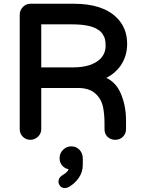

<svg xmlns="http://www.w3.org/2000/svg" viewBox="-20 -713 735 1002"><path d="M637.7 -84V-39.1Q637.7 -15.6 621.6 0.5Q605.5 16.6 581.5 16.6Q557.6 16.6 541 1Q525.4 -14.6 525.4 -39.1V-68.4Q525.4 -116.2 517.6 -155.3Q507.8 -199.2 475.6 -226.6Q444.3 -253.9 385.7 -253.9H195.3V-39.1Q195.3 -16.6 178.7 0Q161.1 16.6 138.2 16.6Q115.2 16.6 99.1 0.5Q83 -15.6 83 -39.1V-636.7Q83 -659.2 99.6 -676.8Q116.2 -693.4 138.7 -693.4H366.2Q516.6 -693.4 589.8 -620.1Q643.6 -566.4 643.6 -483.4Q643.6 -420.9 609.4 -370.1Q581.1 -330.1 535.2 -306.6Q584 -283.2 608.4 -229.5Q637.7 -164.1 637.7 -84ZM531.2 -473.6Q531.2 -485.4 530.3 -494.1Q529.3 -502.9 527.3 -510.3Q525.4 -517.6 521.5 -524.4Q512.7 -544.9 492.2 -557.6Q452.1 -585.9 355.5 -585.9H196.3Q196.3 -585.9 195.3 -585.9Q195.3 -585.9 195.3 -585V-361.3H360.4Q458 -361.3 503.9 -406.2Q531.2 -434.6 531.2 -473.6ZM195.3 -586.9ZM412.1 114.3V146.5Q412.1 185.5 390.6 215.8Q373 242.2 339.8 262.7Q328.1 268.6 319.3 268.6Q303.7 268.6 294.4 258.3Q285.2 248 285.2 234.4Q285.2 215.8 301.8 204.1Q323.2 191.4 332 180.7Q335.9 175.8 337.9 169.9Q320.3 167 307.6 154.3Q291 137.7 291 112.3Q291 86.9 309.1 68.8Q327.1 50.8 351.6 50.8Q377.9 50.8 395.5 69.3Q412.1 87.9 412.1 114.3Z"/></svg>

Font: FakePearl
Style: SemiBold
Weight: 400
Version: Version 1.2